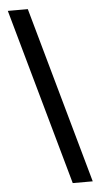

<svg xmlns="http://www.w3.org/2000/svg" viewBox="-59 -819 497 947"><g transform="rotate(-5 189.5 -345.0)"><path d="M17 -782H116L361 92H262Z"/></g></svg>

Font: Mozilla Headline BETA
Style: Regular
Weight: 400
Designer: Studio DRAMA
Foundry: Studio DRAMA
Version: Version 0.100